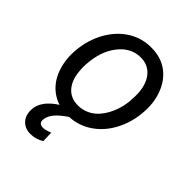

<svg xmlns="http://www.w3.org/2000/svg" viewBox="-212 -654 981 981"><g transform="rotate(45 279.0 -163.0)"><path d="M33.7 0ZM308.6 -538.1Q375 -537.1 422.4 -502Q469.7 -466.8 492.4 -405Q515.1 -343.3 507.8 -270L506.8 -259.3Q497.6 -182.1 460.9 -119.9Q424.3 -57.6 366.2 -22.9Q308.1 11.7 238.8 9.8Q172.9 8.8 125.2 -26.4Q77.6 -61.5 55.7 -122.1Q33.7 -182.6 40 -255.4Q47.4 -337.4 84.5 -402.8Q121.6 -468.3 179.9 -504.2Q238.3 -540 308.6 -538.1ZM128.9 -254.9Q125.5 -224.1 128.9 -190.9Q133.8 -133.3 163.3 -99.1Q192.9 -64.9 242.2 -63.5Q286.1 -62 323.2 -85.2Q360.4 -108.4 385.7 -155.3Q411.1 -202.1 418.5 -259.3Q422.4 -304.2 419.9 -335Q414.1 -394 384.3 -428.2Q354.5 -462.4 305.2 -464.4Q236.8 -465.8 189 -410.6Q141.1 -355.5 129.9 -266.1ZM268.1 1.5 236.3 24.4Q176.8 68.4 172.4 111.8Q168.9 142.6 200.7 143.6Q216.3 144 249 131.3L251 190.4Q217.8 211.4 177.2 211.4Q139.2 211.4 116 186.8Q92.8 162.1 93.8 122.1Q95.2 35.6 231 -27.8Z"/></g></svg>

Font: Roboto
Style: Italic
Weight: 400
Italic angle: -12°
Designer: Google
Version: Version 2.134; 2016; ttfautohint (v1.6)